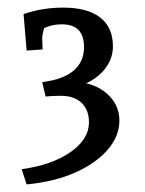

<svg xmlns="http://www.w3.org/2000/svg" viewBox="-20 -751 381 505"><path d="M50 -266 37 -306Q117 -317 165.5 -351Q214 -385 214 -429Q214 -462 194.5 -480.5Q175 -499 140 -499Q130 -499 118.5 -498.5Q107 -498 100 -497L91 -535Q147 -542 174 -565.5Q201 -589 201 -627Q201 -687 143 -687Q124 -687 109 -682Q94 -677 80 -669L104 -707Q100 -691 95.5 -675Q91 -659 91 -650L92 -621L50 -618L42 -714Q69 -723 94.5 -727Q120 -731 146 -731Q210 -731 243.5 -705Q277 -679 277 -629Q277 -594 252.5 -565.5Q228 -537 182 -522L183 -535Q216 -533 241 -519Q266 -505 280 -483Q294 -461 294 -434Q294 -393 263.5 -357.5Q233 -322 178.5 -297.5Q124 -273 50 -266Z"/></svg>

Font: Andada Pro
Style: Regular
Weight: 400
Designer: Carolina Giovagnoli
Foundry: Huerta Tipografica
Version: Version 3.003